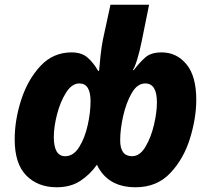

<svg xmlns="http://www.w3.org/2000/svg" viewBox="-20 -780 883 810"><path d="M219 10Q278 10 319 -17Q360 -44 389 -85Q434 10 552 10Q642 10 698.5 -50Q755 -110 781.5 -196Q808 -282 808 -359Q808 -459 766.5 -509Q725 -559 662 -559Q616 -559 591.5 -536.5Q567 -514 544 -484H540Q548 -494 559 -530Q570 -566 578 -607L609 -760H446L414 -612Q408 -581 404 -544Q400 -507 398 -481H394Q374 -516 349 -537.5Q324 -559 282 -559Q204 -559 150.5 -501.5Q97 -444 69.5 -359Q42 -274 42 -192Q42 -89 91 -39.5Q140 10 219 10ZM537 -121Q487 -121 487 -188Q487 -234 499.5 -290Q512 -346 535.5 -387Q559 -428 593 -428Q642 -428 642 -348Q642 -306 629.5 -253Q617 -200 593.5 -160.5Q570 -121 537 -121ZM255 -121Q207 -121 207 -202Q207 -244 220.5 -297Q234 -350 258.5 -389Q283 -428 315 -428Q362 -428 362 -353Q362 -306 350 -252Q338 -198 314 -159.5Q290 -121 255 -121Z"/></svg>

Font: Noto Sans Display Extra
Style: Italic
Weight: 800
Italic angle: -12°
Designer: Monotype Design Team
Foundry: Monotype Imaging Inc.
Version: Version 1.900